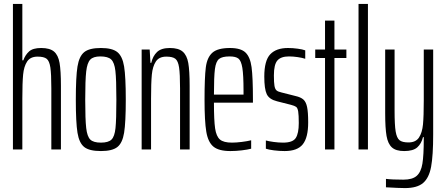

<svg xmlns="http://www.w3.org/2000/svg" viewBox="-20 -763 2276 980"><path d="M46 -743H94V-455H99Q109 -483 128.5 -500.5Q148 -518 190 -518Q234 -518 255.5 -500Q277 -482 284 -442Q291 -402 291 -325V0H242V-312Q242 -386 237 -419Q232 -452 218 -463Q204 -474 172 -474Q135 -474 118.5 -449Q102 -424 98 -382Q94 -340 94 -260V0H46Z M367 -254Q367 -371 375.5 -423.5Q384 -476 410 -497Q436 -518 495 -518Q553 -518 579 -497Q605 -476 613.5 -423.5Q622 -371 622 -254Q622 -138 613.5 -85.5Q605 -33 579 -12.5Q553 8 495 8Q436 8 410 -12.5Q384 -33 375.5 -85.5Q367 -138 367 -254ZM574 -254Q574 -358 569 -401Q564 -444 547.5 -459.5Q531 -475 492 -475Q456 -475 440.5 -458.5Q425 -442 420 -398Q415 -354 415 -254Q415 -153 420 -109.5Q425 -66 441 -50.5Q457 -35 495 -35Q533 -35 549 -50.5Q565 -66 569.5 -109Q574 -152 574 -254Z M703 -510H744L748 -442H752Q760 -477 781.5 -497.5Q803 -518 847 -518Q891 -518 912.5 -499.5Q934 -481 941 -441.5Q948 -402 948 -325V0H899V-312Q899 -386 894 -419Q889 -452 875 -463Q861 -474 829 -474Q792 -474 775.5 -449Q759 -424 755 -382Q751 -340 751 -260V0H703Z M1271 -239H1072Q1072 -148 1078 -107.5Q1084 -67 1102.5 -51Q1121 -35 1164 -35Q1185 -35 1213.5 -38.5Q1242 -42 1262 -47V-4Q1243 1 1213.5 4.5Q1184 8 1156 8Q1097 8 1069.5 -14.5Q1042 -37 1033 -90.5Q1024 -144 1024 -254Q1024 -368 1030.5 -419Q1037 -470 1064 -494Q1091 -518 1154 -518Q1209 -518 1233 -495Q1257 -472 1264 -420.5Q1271 -369 1271 -256ZM1072 -280H1223V-299Q1223 -380 1217 -416.5Q1211 -453 1197 -464Q1183 -475 1152 -475Q1114 -475 1098 -462Q1082 -449 1077 -410.5Q1072 -372 1072 -280Z M1337 -4V-46Q1351 -42 1376.5 -38.5Q1402 -35 1425 -35Q1474 -35 1489.5 -58.5Q1505 -82 1505 -135Q1505 -176 1502 -194Q1499 -212 1491.5 -217.5Q1484 -223 1465 -228L1394 -246Q1354 -256 1341.5 -282.5Q1329 -309 1329 -372Q1329 -454 1359.5 -486Q1390 -518 1450 -518Q1474 -518 1499.5 -514.5Q1525 -511 1538 -506V-463Q1523 -468 1499.5 -471.5Q1476 -475 1455 -475Q1414 -475 1396 -454.5Q1378 -434 1378 -378Q1378 -341 1381 -324.5Q1384 -308 1391.5 -301.5Q1399 -295 1417 -291L1488 -273Q1515 -267 1528.5 -255Q1542 -243 1547.5 -216.5Q1553 -190 1553 -138Q1553 -61 1525.5 -26.5Q1498 8 1433 8Q1406 8 1378.5 4.5Q1351 1 1337 -4Z M1639 0V-467H1589V-510H1639V-658H1687V-510H1748V-467H1687V0Z M1810 0V-743H1858V0Z M1950 193V150Q1980 154 2039 154Q2085 154 2107 134.5Q2129 115 2136 72.5Q2143 30 2143 -54V-63H2139Q2131 -30 2110 -11Q2089 8 2043 8Q2001 8 1980.5 -10.5Q1960 -29 1953 -69Q1946 -109 1946 -185V-510H1994V-199Q1994 -125 1999.5 -92Q2005 -59 2019 -47.5Q2033 -36 2065 -36Q2102 -36 2118.5 -61Q2135 -86 2139 -128Q2143 -170 2143 -250V-510H2191V-77Q2191 31 2180.5 88Q2170 145 2139.5 171Q2109 197 2047 197Q2018 197 1950 193Z"/></svg>

Font: Saira Ultra Condensed Light
Style: Regular
Weight: 300
Width: 1
Designer: Hector Gatti with collaboration of the Omnibus-Type team
Foundry: Omnibus-Type
Version: Version 1.001; ttfautohint (v1.8)